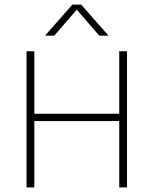

<svg xmlns="http://www.w3.org/2000/svg" viewBox="-20 -819 671 839"><path d="M96 0V-595H130V-322H501V-595H535V0H501V-290H130V0ZM176.5 -663 296.5 -799H334.5L454.5 -663H414L309 -784.5H322L217 -663Z"/></svg>

Font: Encode Sans SC Condensed Thin Thin
Style: Regular
Weight: 250
Version: Version 3.002